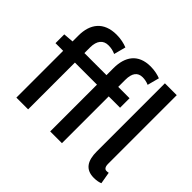

<svg xmlns="http://www.w3.org/2000/svg" viewBox="-177 -1062 1329 1329"><g transform="rotate(45 487.5 -398.0)"><path d="M878 14C907 14 926 9 941 3L926 -84C916 -82 912 -82 905 -82C892 -82 879 -93 879 -124V-797H763V-130C763 -40 795 14 878 14ZM31 -458H106V0H221V-458H437V0H552V-458H663V-551H552V-620C552 -686 577 -718 625 -718C644 -718 666 -714 686 -705L709 -792C684 -802 649 -810 611 -810C489 -810 437 -732 437 -619V-551H221V-606C221 -673 251 -707 301 -707C328 -707 349 -702 371 -692L394 -779C366 -791 328 -799 289 -799C163 -799 106 -721 106 -608V-550L31 -544Z"/></g></svg>

Font: Noto Sans CJK HK Medium
Style: Regular
Weight: 500
Designer: Ryoko NISHIZUKA 西塚涼子 (kana, bopomofo & ideographs); Paul D. Hunt (Latin, Greek & Cyrillic); Sandoll Communications 산돌커뮤니
Foundry: Adobe
Version: Version 2.004;hotconv 1.0.118;makeotfexe 2.5.65603